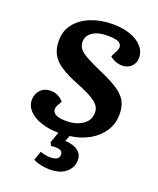

<svg xmlns="http://www.w3.org/2000/svg" viewBox="-170 -817 955 1159"><g transform="rotate(20 307.0 -237.5)"><path d="M290 240Q263 240 233 233.5Q203 227 185 216L205 158Q219 163 236.5 166.5Q254 170 271 170Q294 170 310 162Q326 154 326 132Q326 109 302.5 104Q279 99 252 104L241 83L266 14Q202 13 152.5 -4Q103 -21 75 -50.5Q47 -80 47 -120Q47 -156 71.5 -182.5Q96 -209 138 -209Q163 -209 185 -197.5Q207 -186 221 -169L204 -140Q188 -110 206.5 -89.5Q225 -69 285 -69Q348 -69 390 -97.5Q432 -126 432 -176Q432 -201 417.5 -220.5Q403 -240 370 -259Q337 -278 280 -301Q206 -330 161.5 -358.5Q117 -387 97.5 -423.5Q78 -460 78 -511Q78 -574 114 -619.5Q150 -665 212.5 -690Q275 -715 352 -715Q417 -715 465.5 -697.5Q514 -680 541.5 -649Q569 -618 569 -577Q569 -544 546.5 -521.5Q524 -499 487 -499Q464 -499 442.5 -508Q421 -517 408 -530L429 -571Q444 -599 428.5 -619Q413 -639 346 -639Q286 -639 250.5 -616Q215 -593 215 -552Q215 -529 228 -510.5Q241 -492 277 -471.5Q313 -451 382 -421Q451 -391 493.5 -363.5Q536 -336 555.5 -302Q575 -268 575 -217Q575 -157 544.5 -109.5Q514 -62 460.5 -31Q407 0 336 9L322 46Q345 46 370.5 53.5Q396 61 414.5 79Q433 97 433 131Q433 175 396.5 207.5Q360 240 290 240Z"/></g></svg>

Font: Literata 7pt
Style: Bold Italic
Weight: 700
Italic angle: -2°
Designer: Latin by Veronika Burian and Jose Scaglione. Greek by Irene Vlachou. Cyrillic by Vera Evstafieva
Foundry: TypeTogether
Version: Version 3.002